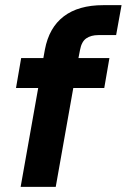

<svg xmlns="http://www.w3.org/2000/svg" viewBox="-20 -724 491 744"><path d="M128 -383H42L62 -499H148L154 -532Q170 -617 227 -660.5Q284 -704 380 -704H451L430 -588H361Q333 -588 314.5 -575.5Q296 -563 290 -530L284 -499H404L384 -383H264L196 0H60Z"/></svg>

Font: Bai Jamjuree
Style: Bold Italic
Weight: 700
Italic angle: -10°
Designer: Katatrad Aksorn Co.,Ltd.
Foundry: Cadson Demak Co.,Ltd.
Version: Version 1.000; ttfautohint (v1.6)